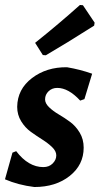

<svg xmlns="http://www.w3.org/2000/svg" viewBox="-29 -742 400 771"><path d="M292 -722 304 -721 351 -651 349 -639Q234 -566 155 -520L143 -521L112 -570Q206 -645 292 -722ZM240 -472Q293 -463 341 -446L310 -344L293 -338Q246 -389 201 -389Q180 -389 166 -375.5Q152 -362 152 -343Q152 -327 168 -311.5Q184 -296 207 -282.5Q230 -269 252.5 -252.5Q275 -236 291 -209.5Q307 -183 307 -149Q307 -80 251 -35.5Q195 9 109 9Q44 1 -9 -22L21 -129L36 -135Q85 -71 145 -71Q168 -71 182.5 -85.5Q197 -100 197 -118Q197 -135 180.5 -151Q164 -167 141 -181.5Q118 -196 95 -212.5Q72 -229 56 -255Q40 -281 40 -313Q41 -384 99.5 -428.5Q158 -473 240 -472Z"/></svg>

Font: Alegreya Sans SC
Style: Bold Italic
Weight: 700
Italic angle: -7°
Designer: Juan Pablo del Peral
Foundry: Huerta Tipografica
Version: Version 2.007